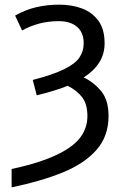

<svg xmlns="http://www.w3.org/2000/svg" viewBox="-20 -566 536 826"><path d="M30 240V161Q191 127 273.5 72.5Q356 18 356 -67Q356 -118 333.5 -147.5Q311 -177 271 -197Q242 -185 208.5 -175Q175 -165 138 -156L121 -222Q209 -245 256.5 -268.5Q304 -292 322 -319Q340 -346 340 -380Q340 -426 311.5 -450.5Q283 -475 233 -475Q189 -475 150.5 -465Q112 -455 75 -435L45 -499Q91 -525 138 -535.5Q185 -546 234 -546Q289 -546 333 -529.5Q377 -513 403.5 -476.5Q430 -440 430 -380Q430 -333 406.5 -296.5Q383 -260 340 -233Q384 -212 415.5 -173.5Q447 -135 447 -67Q447 20 395 79Q343 138 249.5 176Q156 214 30 240Z"/></svg>

Font: Noto Sans IKEA
Style: Regular
Weight: 400
Designer: Monotype Design Team
Foundry: Monotype Imaging Inc.
Version: Version 2.001